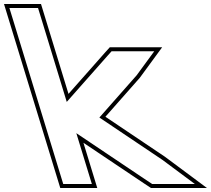

<svg xmlns="http://www.w3.org/2000/svg" viewBox="-266 -869 1054 959"><path d="M67.4 -360 273.4 -593 291.4 -613H504.5L416.6 -493L230.4 -282L545.9 -70L707.2 50H494.1L463.8 30L115.2 -203.9L171.4 -20L192.8 50H49.8L28.4 -20L-30.3 -212L-73.1 -352L-197.5 -759L-219 -829H-76L-54.5 -759ZM76.1 -400.1 -61.2 -849H-246L35 70H219.8L150.7 -155.9L452.7 46.6L488.1 70H767.6L557.5 -86.3L260.5 -285.9L432.2 -480.4L544 -633H282.5L258.4 -606.3Z"/></svg>

Font: Nordica Plus
Style: NordicaClassicRgExtOpOblOl
Weight: 500
Version: Version 1.01